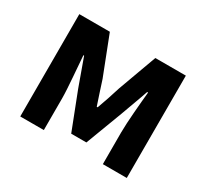

<svg xmlns="http://www.w3.org/2000/svg" viewBox="-118 -735 975 910"><g transform="rotate(30 370.0 -280.0)"><path d="M79 0H208V-173C208 -230 197 -339 193 -401H197C213 -355 235 -297 251 -251L329 -50H412L488 -251C504 -297 526 -353 542 -401H547C541 -339 531 -230 531 -173V0H662V-560H495L418 -349C404 -303 390 -262 375 -221H370C357 -262 342 -303 328 -349L246 -560H79Z"/></g></svg>

Font: Noto Sans TC
Style: Bold
Weight: 700
Designer: Ryoko NISHIZUKA 西塚涼子 (kana, bopomofo & ideographs); Paul D. Hunt (Latin, Greek & Cyrillic); Sandoll Communications 산돌커뮤니
Foundry: Adobe
Version: Version 2.004;hotconv 1.0.118;makeotfexe 2.5.65603